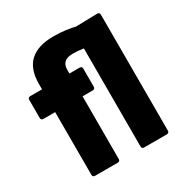

<svg xmlns="http://www.w3.org/2000/svg" viewBox="-163 -818 896 941"><g transform="rotate(-30 285.5 -347.0)"><path d="M106 0Q92 0 92 -14V-368H26Q12 -368 12 -382V-484Q12 -497 26 -497H92V-527Q92 -612 137 -653Q182 -694 270 -694Q307 -694 339 -689.5Q371 -685 391 -680L511 -683Q525 -683 525 -669V-14Q525 0 511 0H383Q370 0 370 -14V-568Q340 -573 309 -573Q247 -573 247 -518V-497H304Q318 -497 318 -484V-382Q318 -368 304 -368H247V-14Q247 0 234 0Z"/></g></svg>

Font: Sofia Sans Semi Condensed Black
Style: Regular
Weight: 900
Designer: Botio Nikoltchev, Ani Petrova
Foundry: lettersoup
Version: Version 4.100; ttfautohint (v1.8.4.7-5d5b)